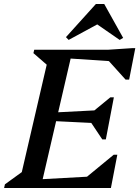

<svg xmlns="http://www.w3.org/2000/svg" viewBox="-46 -938 695 958"><path d="M-25.5 0 -21.4 -18.3 98.2 -104.9 53.4 -39 195.4 -651 222.8 -584.2 120.7 -672.9 124.9 -690H316.7L156.7 0ZM149.3 0 159.3 -43.7 477.6 -61.2 463.4 0ZM359.6 0 369.6 -41 521.4 -166H539.4L507.4 0ZM451.2 -322.6 219 -334 228 -377 467 -389.3ZM464.3 -242.5 401.2 -337 410.2 -375 504.3 -452.2H522.1L482.1 -242.5ZM598.3 -626.5 291.8 -646.8 301.8 -690H613.4ZM580.6 -540.8 485.8 -646 495.8 -690 616.7 -698H629.1L598.4 -540.8ZM296.5 -738.8 283.1 -752.7 432.4 -918H474.1L568.5 -748.9L551.1 -738.8L431.2 -821.7H449.3Z"/></svg>

Font: Platypi Light
Style: Italic
Weight: 300
Italic angle: -13°
Designer: David Sargent
Foundry: Bolt Cutter Type
Version: Version 1.200